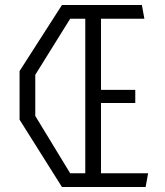

<svg xmlns="http://www.w3.org/2000/svg" viewBox="-20 -750 660 770"><path d="M322 -730H385V0H322ZM364.5 -55H574L564 0H364.5ZM364.5 -389.5H522.5V-337H364.5ZM364.5 -730H549L559 -675H364.5ZM228.5 0 58.5 -270V-465L228.5 -730H345V-675H261.5L121.5 -450V-285L261.5 -55H345V0Z"/></svg>

Font: Monaspace Krypton Var ExLight
Style: Regular
Weight: 200
Designer: Riley Cran and the Lettermatic Team
Version: Version 1.200 (Monaspace Krypton Var)